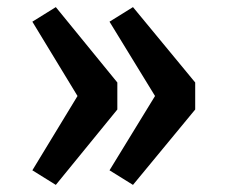

<svg xmlns="http://www.w3.org/2000/svg" viewBox="-20 -561 640 540"><path d="M71 -500 137 -541 310 -329V-253L137 -41L71 -82L198 -291ZM288 -500 354 -541 529 -329V-253L354 -41L288 -82L416 -291Z"/></svg>

Font: Fira Mono Medium
Style: Regular
Weight: 500
Designer: Carrois Corporate & Edenspiekermann AG
Foundry: Carrois Corporate GbR & Edenspiekermann AG
Version: Version 3.206